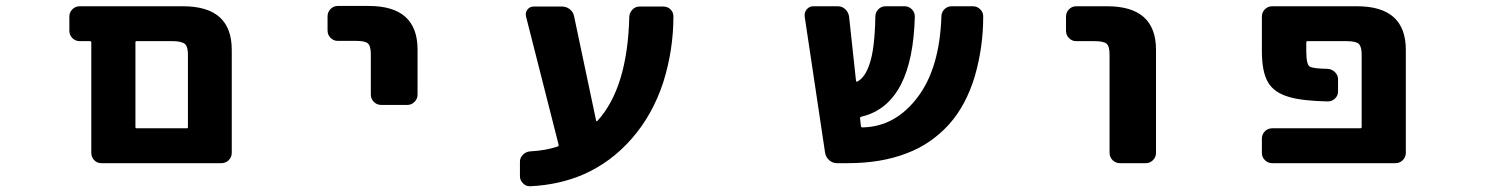

<svg xmlns="http://www.w3.org/2000/svg" viewBox="-20 -570 5040 650"><path d="M323.2 -17.6Q308.6 -17.6 298.8 -27.8Q289.1 -38.1 289.1 -52.7V-426.8Q289.1 -430.7 284.2 -430.7H250Q235.4 -430.7 225.1 -440.9Q214.8 -451.2 214.8 -465.8V-513.7Q214.8 -528.3 225.1 -538.6Q235.4 -548.8 250 -548.8H599.6Q764.6 -548.8 764.6 -401.4V-52.7Q764.6 -38.1 754.4 -27.8Q744.1 -17.6 729.5 -17.6ZM612.3 -135.7Q616.2 -135.7 616.2 -139.6V-384.8Q616.2 -412.1 606.4 -420.9Q594.7 -430.7 564.5 -430.7H442.4Q438.5 -430.7 438.5 -426.8V-139.6Q438.5 -135.7 442.4 -135.7Z M1270.5 -214.8Q1255.9 -214.8 1245.6 -225.1Q1235.4 -235.4 1235.4 -250V-385.7Q1235.4 -414.1 1225.6 -422.9Q1215.8 -431.6 1185.5 -431.6H1123Q1109.4 -431.6 1099.1 -441.9Q1088.9 -452.1 1088.9 -466.8V-514.6Q1088.9 -529.3 1099.1 -539.6Q1109.4 -549.8 1123 -549.8H1228.5Q1393.6 -549.8 1393.6 -402.3V-250Q1393.6 -235.4 1383.3 -225.1Q1373 -214.8 1359.4 -214.8Z M1775.4 60.5Q1774.4 60.5 1773.4 60.5Q1759.8 60.5 1751 50.8Q1740.2 41 1740.2 26.4V-22.5Q1740.2 -36.1 1750.5 -46.4Q1760.7 -56.6 1775.4 -57.6Q1829.1 -60.5 1868.2 -74.2Q1872.1 -76.2 1871.1 -80.1L1760.7 -514.6Q1757.8 -527.3 1765.6 -537.6Q1773.4 -547.9 1787.1 -547.9H1881.8Q1897.5 -547.9 1909.2 -538.6Q1920.9 -529.3 1923.8 -513.7L1998 -162.1Q1998 -160.2 1999.5 -159.7Q2001 -159.2 2002 -160.2Q2104.5 -271.5 2110.4 -513.7Q2111.3 -527.3 2121.1 -537.6Q2130.9 -547.9 2145.5 -547.9H2225.6Q2240.2 -547.9 2250 -538.1Q2259.8 -528.3 2259.8 -514.6Q2259.8 -401.4 2225.6 -292Q2189.5 -181.6 2119.1 -101.1Q2048.8 -20.5 1955.1 20.5Q1874 55.7 1775.4 60.5Z M2813.5 -17.6Q2798.8 -17.6 2787.6 -27.3Q2776.4 -37.1 2773.4 -51.8L2704.1 -514.6Q2704.1 -516.6 2704.1 -519.5Q2704.1 -529.3 2710.9 -538.1Q2719.7 -548.8 2733.4 -548.8H2816.4Q2831.1 -548.8 2841.8 -538.6Q2852.5 -528.3 2854.5 -513.7L2877.9 -296.9Q2878.9 -292 2882.8 -293.9Q2909.2 -308.6 2923.8 -353.5Q2941.4 -403.3 2943.4 -513.7Q2943.4 -528.3 2953.6 -538.6Q2963.9 -548.8 2977.5 -548.8H3043Q3056.6 -548.8 3066.9 -538.6Q3077.1 -528.3 3077.1 -513.7Q3073.2 -368.2 3030.3 -284.2Q2984.4 -195.3 2895.5 -174.8Q2891.6 -173.8 2891.6 -169.9L2894.5 -142.6Q2895.5 -138.7 2899.4 -138.7Q3012.7 -140.6 3088.9 -244.1Q3161.1 -341.8 3167 -513.7Q3167 -528.3 3177.2 -538.6Q3187.5 -548.8 3201.2 -548.8H3274.4Q3288.1 -548.8 3298.8 -538.1Q3308.6 -528.3 3308.6 -514.6Q3308.6 -410.2 3280.3 -312.5Q3251 -213.9 3192.4 -148.4Q3163.1 -116.2 3127 -91.3Q3090.8 -66.4 3048.8 -50.8Q2962.9 -17.6 2850.6 -17.6Z M3771.5 -17.6Q3756.8 -17.6 3746.6 -27.8Q3736.3 -38.1 3736.3 -52.7V-384.8Q3736.3 -413.1 3726.6 -421.9Q3715.8 -430.7 3685.5 -430.7H3623Q3609.4 -430.7 3599.1 -440.9Q3588.9 -451.2 3588.9 -465.8V-513.7Q3588.9 -528.3 3599.1 -538.6Q3609.4 -548.8 3623 -548.8H3728.5Q3893.6 -548.8 3893.6 -401.4V-52.7Q3893.6 -38.1 3883.3 -27.8Q3873 -17.6 3859.4 -17.6Z M4287.1 -17.6Q4272.5 -17.6 4262.2 -27.8Q4252 -38.1 4252 -52.7V-100.6Q4252 -115.2 4262.2 -125.5Q4272.5 -135.7 4287.1 -135.7H4585Q4589.8 -135.7 4589.8 -139.6V-384.8Q4589.8 -412.1 4580.1 -421.4Q4570.3 -430.7 4539.1 -430.7H4407.2Q4402.3 -430.7 4402.3 -426.8V-396.5Q4402.3 -351.6 4414.1 -344.7Q4423.8 -337.9 4474.6 -336.9Q4489.3 -335.9 4499.5 -325.7Q4509.8 -315.4 4509.8 -301.8V-260.7Q4509.8 -246.1 4499.5 -236.3Q4489.3 -226.6 4474.6 -226.6Q4389.6 -228.5 4345.7 -241.2Q4293 -255.9 4272.5 -292Q4252 -327.1 4252 -396.5V-513.7Q4252 -528.3 4262.2 -538.6Q4272.5 -548.8 4287.1 -548.8H4574.2Q4739.3 -548.8 4739.3 -401.4V-52.7Q4739.3 -38.1 4729 -27.8Q4718.8 -17.6 4704.1 -17.6Z"/></svg>

Font: Rounded-L Mgen+ 1m bold
Style: Bold
Weight: 700
Designer: [Source Han Sans]
Ryoko NISHIZUKA  (kana & ideographs); Paul D. Hunt (Latin, Greek & Cyrillic); Wenlong ZHANG  (bopomofo
Version: Version 1.059.20150602